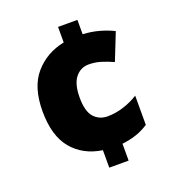

<svg xmlns="http://www.w3.org/2000/svg" viewBox="-133 -828 853 941"><g transform="rotate(-20 293.0 -357.0)"><path d="M377 -649Q421 -647 461 -636Q501 -625 535 -608L479 -467Q445 -482 415.5 -491Q386 -500 354 -500Q311 -500 284 -466Q257 -432 257 -362Q257 -290 284.5 -259.5Q312 -229 355 -229Q396 -229 437.5 -242Q479 -255 516 -278V-126Q488 -107 454 -95Q420 -83 377 -78V10H276V-81Q177 -96 120 -164.5Q63 -233 63 -361Q63 -487 122.5 -555.5Q182 -624 276 -643V-724H377Z"/></g></svg>

Font: Noto Sans Telugu Black
Style: Regular
Weight: 900
Designer: Jelle Bosma - Monotype Design Team
Foundry: Monotype Imaging Inc.
Version: Version 2.005; ttfautohint (v1.8.4.7-5d5b)